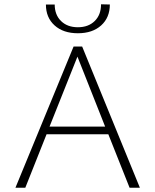

<svg xmlns="http://www.w3.org/2000/svg" viewBox="-20 -875 724 895"><path d="M485 -249H197L98 0H52L323 -658H363L632 0H584ZM470 -285 341 -611 211 -285ZM492 -854 451 -855Q451 -806 421.5 -777Q392 -748 343 -748Q294 -748 264.5 -777Q235 -806 235 -854H194Q194 -793 234.5 -756.5Q275 -720 343 -720Q411 -720 451.5 -756.5Q492 -793 492 -854Z"/></svg>

Font: Ysabeau Light
Style: Regular
Weight: 300
Designer: Christian Thalmann (Catharsis Fonts)
Version: Version 0.003